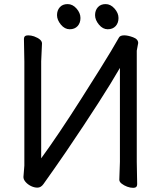

<svg xmlns="http://www.w3.org/2000/svg" viewBox="-20 -884 753 924"><path d="M621.1 20Q606.9 20 592 14.4Q577.1 8.8 565.7 0Q554.2 -8.8 554.2 -19L557.1 -105V-557.1Q477.1 -418 297.9 -153.8Q241.7 -71.8 189 2Q176.8 19 160.2 19Q145 19 129.4 11.5Q113.8 3.9 103.3 -8.1Q92.8 -20 92.8 -32.2L97.2 -86.9V-587.9L95.2 -696.8Q95.2 -713.9 115.2 -713.9Q129.4 -713.9 144 -709Q182.1 -694.8 182.1 -674.8L178.2 -588.9V-122.1Q261.2 -235.8 370.6 -408Q480 -580.1 513.4 -636.5Q546.9 -692.9 552.5 -703.4Q558.1 -713.9 578.1 -713.9Q595.2 -713.9 620.1 -704.8Q645 -695.8 645 -676.8L638.2 -640.1V-106L640.1 2.9Q640.1 20 621.1 20ZM353.3 -758.3Q339.4 -743.2 315.4 -743.2Q291.5 -743.2 272.9 -765.6Q254.4 -788.1 254.4 -811Q254.4 -834 267.8 -849.1Q281.2 -864.3 305.4 -864.3Q329.6 -864.3 348.4 -842.8Q367.2 -821.3 367.2 -797.4Q367.2 -773.4 353.3 -758.3ZM536.4 -758.3Q522.5 -743.2 498.5 -743.2Q474.6 -743.2 456.1 -765.6Q437.5 -788.1 437.5 -811Q437.5 -834 450.9 -849.1Q464.4 -864.3 488.3 -864.3Q512.2 -864.3 531.2 -842.8Q550.3 -821.3 550.3 -797.4Q550.3 -773.4 536.4 -758.3Z"/></svg>

Font: LXGW WenKai Screen R
Style: Regular
Weight: 400
Designer: Fontworks Inc.
Version: Version 1.235;May 31, 2022